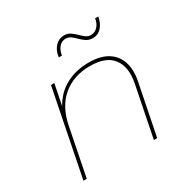

<svg xmlns="http://www.w3.org/2000/svg" viewBox="-159 -854 987 1001"><g transform="rotate(-30 334.0 -353.5)"><path d="M393 -520Q465 -520 508 -492.5Q551 -465 566 -416.5Q581 -368 568 -305L507 0H487L548 -305Q566 -396 526.5 -448.5Q487 -501 391 -501Q293 -501 227 -446.5Q161 -392 140 -287L83 0H63L166 -517H186L156 -367L146 -362Q183 -445 247 -482.5Q311 -520 393 -520ZM478 -619Q456 -619 440 -629.5Q424 -640 410.5 -653.5Q397 -667 383.5 -677.5Q370 -688 352 -688Q329 -688 313 -670Q297 -652 292 -621H273Q278 -660 300 -683.5Q322 -707 353 -707Q375 -707 390.5 -696.5Q406 -686 419.5 -672.5Q433 -659 446.5 -648.5Q460 -638 478 -638Q501 -638 518 -656Q535 -674 539 -703H558Q552 -666 531 -642.5Q510 -619 478 -619Z"/></g></svg>

Font: Montserrat Thin Thin
Style: Italic
Weight: 250
Italic angle: -11.3°
Version: Version 9.000